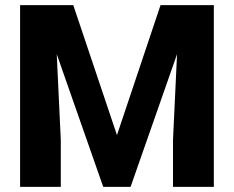

<svg xmlns="http://www.w3.org/2000/svg" viewBox="-20 -731 916 751"><path d="M134.8 -710.9H266.6L437.5 -202.6L607.9 -710.9H739.7L490.7 0H383.8ZM58.6 -710.9H192.9L217.8 -184.1V0H58.6ZM681.6 -710.9H816.4V0H656.7V-184.1Z"/></svg>

Font: Roboto ExtraBold
Style: Regular
Weight: 800
Designer: Christian Robertson
Foundry: Google
Version: Version 3.009; 2024